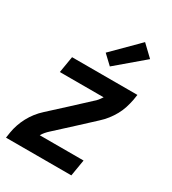

<svg xmlns="http://www.w3.org/2000/svg" viewBox="-187 -872 873 972"><g transform="rotate(30 250.0 -385.5)"><path d="M3 0 8 -33Q12 -57 20 -80.5Q28 -104 40 -126.5Q52 -149 68 -169.5Q84 -190 104 -208L199 -295L294 -383Q305 -392 313.5 -402.5Q322 -413 329 -424H73L89 -520H471L466 -488Q461 -463 453.5 -439.5Q446 -416 433.5 -393.5Q421 -371 405 -350.5Q389 -330 369 -312L275 -225L179 -137Q169 -128 160 -117.5Q151 -107 145 -96H401L385 0ZM278 -575 225 -625 371 -771 436 -709Z"/></g></svg>

Font: Iosevka Curly
Style: Bold Italic
Weight: 700
Italic angle: -9°
Monospace: yes
Designer: Belleve Invis
Foundry: Belleve Invis
Version: Version 22.1.2; ttfautohint (v1.8.4)